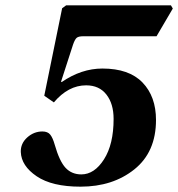

<svg xmlns="http://www.w3.org/2000/svg" viewBox="-20 -688 668 720"><path d="M58 -118Q57 -150 82 -172.5Q107 -195 139 -195Q159 -195 168.5 -183Q178 -171 185 -146Q203 -83 226 -58.5Q249 -34 285 -34Q334 -34 370 -90.5Q406 -147 406 -242Q406 -299 379 -333.5Q352 -368 303 -368Q236 -368 182 -304L146 -329L213 -657L228 -668H621L628 -656L567 -552H292Q275 -552 268 -546.5Q261 -541 254 -521L209 -382L211 -380Q285 -431 364 -431Q464 -431 514.5 -378.5Q565 -326 565 -238Q565 -118 484 -53Q403 12 282 12Q175 12 117.5 -27Q60 -66 58 -118Z"/></svg>

Font: Lingua Franca
Style: Bold Italic
Weight: 700
Italic angle: -13°
Version: Version 1.19